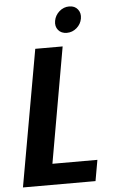

<svg xmlns="http://www.w3.org/2000/svg" viewBox="-60 -938 579 978"><g transform="rotate(-5 229.5 -449.0)"><path d="M281 -698 177 -107H407L388 0H17L141 -698ZM309 -765Q280 -765 264.5 -784Q249 -803 254 -831Q259 -859 281 -878.5Q303 -898 332 -898Q360 -898 375.5 -878.5Q391 -859 386 -831Q381 -803 359 -784Q337 -765 309 -765Z"/></g></svg>

Font: SVN-Poppins SemiBold
Style: Italic
Weight: 600
Italic angle: -10°
Designer: Ninad Kale (Devanagari), Jonny Pinhorn (Latin)
Foundry: Indian Type Foundry
Version: Version 3.002 2017; ttfautohint (v1.8.3)